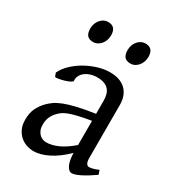

<svg xmlns="http://www.w3.org/2000/svg" viewBox="-166 -759 791 870"><g transform="rotate(30 229.5 -323.5)"><path d="M171.9 -48.8Q201.2 -48.8 234.1 -63.7Q267.1 -78.6 304.2 -110.8V-237.3Q263.2 -230.5 236.6 -224.1Q210 -217.8 192.9 -211.2Q175.8 -204.6 165.5 -197.3Q155.3 -189.9 147.5 -181.6Q134.8 -168.5 127 -151.6Q119.1 -134.8 119.1 -111.8Q119.1 -92.3 125 -80.1Q130.9 -67.9 139.2 -60.8Q147.5 -53.7 156.5 -51.3Q165.5 -48.8 171.9 -48.8ZM452.1 -40Q410.6 -11.2 383.5 1.7Q356.4 14.6 342.8 14.6Q326.7 14.6 315.9 -7.8Q305.2 -30.3 304.2 -69.8Q282.2 -47.9 260.3 -31.7Q238.3 -15.6 217.3 -5.4Q196.3 4.9 177.5 9.8Q158.7 14.6 143.1 14.6Q125.5 14.6 106.9 8.8Q88.4 2.9 73.5 -9.8Q58.6 -22.5 48.8 -42.5Q39.1 -62.5 39.1 -90.8Q39.1 -127.9 52 -152.8Q64.9 -177.7 83 -195.8Q94.7 -207.5 109.6 -218Q124.5 -228.5 149.2 -238.3Q173.8 -248 210.9 -256.8Q248 -265.6 304.2 -273.9V-342.8Q304.2 -359.4 300.3 -373.8Q296.4 -388.2 287.1 -398.7Q277.8 -409.2 262 -414.8Q246.1 -420.4 222.2 -419.9Q206.5 -419.4 191.4 -414.6Q176.3 -409.7 165 -400.9Q153.8 -392.1 147.5 -380.1Q141.1 -368.2 142.6 -353.5Q143.1 -349.1 132.6 -343.5Q122.1 -337.9 107.7 -333.5Q93.3 -329.1 79.3 -326.7Q65.4 -324.2 59.6 -325.7L52.7 -344.7Q64 -369.1 86.9 -391.6Q109.9 -414.1 139.4 -431.2Q168.9 -448.2 201.9 -458.5Q234.9 -468.8 265.6 -468.8Q319.3 -468.8 348.4 -440.7Q377.4 -412.6 377.4 -362.3V-86.9Q377.4 -66.4 382.8 -57.6Q388.2 -48.8 397 -48.8Q403.8 -48.8 414.6 -51.3Q425.3 -53.7 444.8 -62ZM380.9 -615.7Q380.9 -602.1 376.5 -589.8Q372.1 -577.6 364.5 -568.6Q356.9 -559.6 346.7 -554.2Q336.4 -548.8 324.2 -548.8Q302.2 -548.8 292.7 -561Q283.2 -573.2 283.2 -595.7Q283.2 -609.4 287.6 -621.6Q292 -633.8 299.8 -642.8Q307.6 -651.9 317.6 -657Q327.6 -662.1 339.4 -662.1Q380.9 -662.1 380.9 -615.7ZM185.5 -615.7Q185.5 -602.1 181.2 -589.8Q176.8 -577.6 169.2 -568.6Q161.6 -559.6 151.4 -554.2Q141.1 -548.8 128.9 -548.8Q106.9 -548.8 97.4 -561Q87.9 -573.2 87.9 -595.7Q87.9 -609.4 92.3 -621.6Q96.7 -633.8 104.5 -642.8Q112.3 -651.9 122.3 -657Q132.3 -662.1 144 -662.1Q185.5 -662.1 185.5 -615.7Z"/></g></svg>

Font: Noto Serif Devanagari
Style: Bold
Weight: 700
Designer: Monotype Design Team
Foundry: Monotype Imaging Inc.
Version: Version 1.01